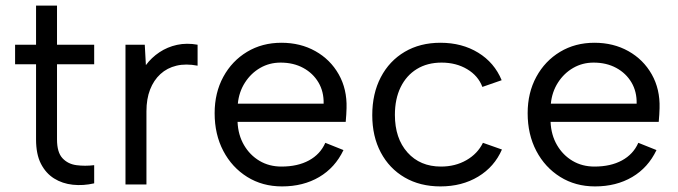

<svg xmlns="http://www.w3.org/2000/svg" viewBox="-20 -660 2426 687"><path d="M109 -500V-640H184V-500H317V-430H184V-161Q184 -115 203.5 -94Q223 -73 253.5 -69Q284 -65 317 -69V-4Q278 5 240.5 1Q203 -3 173.5 -21.5Q144 -40 126.5 -74Q109 -108 109 -161V-430H34V-500Z M429 -500H498L502 -427Q522 -454 550.5 -473Q579 -492 613.5 -499.5Q648 -507 687 -500V-425Q645 -433 611.5 -425Q578 -417 554 -395Q530 -373 517 -339.5Q504 -306 504 -262V0H429Z M989 7Q919 7 864.5 -27Q810 -61 779 -120Q748 -179 748 -255Q748 -328 779 -385Q810 -442 864 -474.5Q918 -507 987 -507Q1055 -507 1108.5 -477Q1162 -447 1192 -394Q1222 -341 1220 -273Q1220 -262 1219 -250Q1218 -238 1217 -224H830Q832 -177 853 -141Q874 -105 908.5 -84.5Q943 -64 987 -64Q1045 -64 1085.5 -86Q1126 -108 1144 -149L1209 -123Q1179 -60 1122 -26.5Q1065 7 989 7ZM1138 -289Q1139 -332 1119.5 -365Q1100 -398 1065 -417Q1030 -436 984 -436Q944 -436 911 -417Q878 -398 856.5 -364.5Q835 -331 831 -289Z M1556 7Q1483 7 1428 -25Q1373 -57 1342.5 -114.5Q1312 -172 1312 -248Q1312 -325 1342.5 -383.5Q1373 -442 1428 -474.5Q1483 -507 1556 -507Q1633 -507 1691 -471.5Q1749 -436 1775 -373L1706 -349Q1691 -389 1651.5 -412.5Q1612 -436 1560 -436Q1509 -436 1471.5 -413Q1434 -390 1413.5 -348Q1393 -306 1393 -249Q1393 -165 1438 -114.5Q1483 -64 1558 -64Q1609 -64 1649 -87Q1689 -110 1708 -149L1776 -125Q1749 -63 1691 -28Q1633 7 1556 7Z M2109 7Q2039 7 1984.5 -27Q1930 -61 1899 -120Q1868 -179 1868 -255Q1868 -328 1899 -385Q1930 -442 1984 -474.5Q2038 -507 2107 -507Q2175 -507 2228.5 -477Q2282 -447 2312 -394Q2342 -341 2340 -273Q2340 -262 2339 -250Q2338 -238 2337 -224H1950Q1952 -177 1973 -141Q1994 -105 2028.5 -84.5Q2063 -64 2107 -64Q2165 -64 2205.5 -86Q2246 -108 2264 -149L2329 -123Q2299 -60 2242 -26.5Q2185 7 2109 7ZM2258 -289Q2259 -332 2239.5 -365Q2220 -398 2185 -417Q2150 -436 2104 -436Q2064 -436 2031 -417Q1998 -398 1976.5 -364.5Q1955 -331 1951 -289Z"/></svg>

Font: Albert Sans
Style: Regular
Weight: 400
Designer: Andreas Rasmussen
Foundry: a.Foundry
Version: Version 1.025